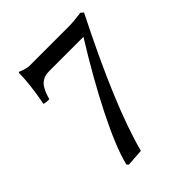

<svg xmlns="http://www.w3.org/2000/svg" viewBox="-179 -721 839 839"><g transform="rotate(-45 240.5 -301.0)"><path d="M123 3.9Q144 -81.5 214.8 -222.4Q285.6 -363.3 384.8 -522.9H174.8Q160.2 -522.9 149.7 -520.5Q139.2 -518.1 127 -509.8Q114.7 -501.5 104.7 -483.2Q94.7 -464.8 86.9 -436Q71.8 -434.6 54.2 -439Q74.2 -544.9 74.2 -609.9Q74.2 -613.8 78.1 -613.8Q110.4 -600.1 128.9 -600.1H370.1Q401.4 -600.1 450.2 -606.9L461.9 -596.2Q267.6 -211.9 210 6.8L129.9 12.2Z"/></g></svg>

Font: Common Serif Medium
Style: Regular
Weight: 500
Designer: Philipp H. Poll, Khaled Hosny
Foundry: Stefan Peev, Context Ltd.
Version: Version 1.026